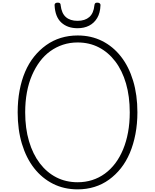

<svg xmlns="http://www.w3.org/2000/svg" viewBox="-20 -1417 1175 1456"><path d="M569 19Q466 19 382.5 -23Q299 -65 239 -141.5Q179 -218 146.5 -325.5Q114 -433 114 -565Q114 -653 128.5 -730.5Q143 -808 170.5 -872.5Q198 -937 238.5 -987.5Q279 -1038 330 -1074.5Q381 -1111 441 -1129.5Q501 -1148 569 -1148Q671 -1148 754 -1106.5Q837 -1065 897 -988.5Q957 -912 989.5 -804.5Q1022 -697 1022 -565Q1022 -478 1007 -400Q992 -322 964.5 -257Q937 -192 897 -141.5Q857 -91 806.5 -54.5Q756 -18 696 0.5Q636 19 569 19ZM569 -35Q627 -35 679 -51.5Q731 -68 775.5 -100.5Q820 -133 854.5 -179Q889 -225 913.5 -284Q938 -343 951 -413.5Q964 -484 964 -565Q964 -686 935.5 -784Q907 -882 854 -951.5Q801 -1021 729 -1058Q657 -1095 569 -1095Q510 -1095 458 -1078Q406 -1061 361.5 -1029Q317 -997 282.5 -951Q248 -905 222.5 -846Q197 -787 184 -716.5Q171 -646 171 -565Q171 -444 200 -346Q229 -248 282 -178.5Q335 -109 407.5 -72Q480 -35 569 -35ZM568 -1203Q492 -1203 445 -1246Q398 -1289 394 -1377Q393 -1386 399 -1391.5Q405 -1397 418 -1397Q430 -1397 435 -1392Q440 -1387 440 -1377Q447 -1316 479.5 -1287.5Q512 -1259 568 -1259Q624 -1259 657 -1287.5Q690 -1316 696 -1377Q697 -1387 701.5 -1392Q706 -1397 717 -1397Q730 -1397 736.5 -1391.5Q743 -1386 742 -1377Q740 -1319 717 -1280.5Q694 -1242 656 -1222.5Q618 -1203 568 -1203Z"/></svg>

Font: Playwrite CL ExtraLight
Style: Regular
Weight: 200
Designer: Veronika Burian, José Scaglione
Foundry: TypeTogether
Version: Version 1.002